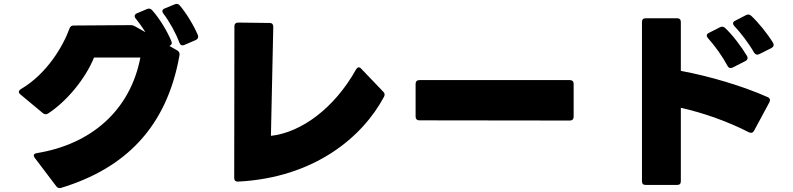

<svg xmlns="http://www.w3.org/2000/svg" viewBox="-20 -890 4040 978"><path d="M919 -661 977 -686C988 -691 992 -700 988 -711C968 -759 928 -825 895 -863C888 -871 880 -872 870 -868L819 -847C811 -844 807 -839 807 -833C807 -829 809 -825 812 -821C844 -779 876 -721 894 -672C899 -660 907 -656 919 -661ZM291 67C617 -32 829 -241 894 -607C896 -619 893 -627 883 -633L843 -656C854 -661 858 -669 853 -680C831 -733 792 -797 755 -838C747 -847 739 -848 729 -844L677 -822C670 -819 666 -814 666 -808C666 -805 667 -800 671 -796C688 -775 705 -751 721 -726L669 -755C661 -760 654 -762 645 -762L355 -760C344 -760 338 -755 334 -745C303 -658 220 -514 86 -436C80 -432 76 -427 76 -422C76 -418 79 -413 84 -409L198 -314C203 -310 208 -308 213 -308C217 -308 221 -309 225 -312C318 -372 415 -488 459 -597H695C643 -325 441 -154 167 -110C157 -108 152 -104 152 -98C152 -94 154 -90 157 -86L266 58C273 67 280 70 291 67Z M1193 35C1584 15 1828 -194 1936 -397C1938 -401 1939 -405 1939 -408C1939 -413 1937 -418 1932 -423L1820 -540C1816 -545 1811 -547 1807 -547C1802 -547 1798 -543 1794 -537C1683 -338 1514 -215 1360 -198L1372 -754C1372 -766 1366 -773 1354 -773L1193 -775C1181 -775 1174 -768 1174 -756L1173 16C1173 29 1180 36 1193 35Z M2116 -277 2883 -276C2895 -276 2902 -283 2902 -295V-463C2902 -475 2895 -482 2883 -482H2116C2104 -482 2097 -475 2097 -463V-296C2097 -284 2104 -277 2116 -277Z M3847 -614 3909 -645C3920 -651 3924 -660 3918 -671C3892 -715 3843 -776 3806 -810C3801 -814 3797 -816 3792 -816C3788 -816 3784 -815 3780 -813L3724 -784C3717 -781 3714 -776 3714 -771C3714 -767 3716 -762 3720 -758C3753 -723 3796 -667 3821 -622C3828 -612 3836 -609 3847 -614ZM3795 -216C3806 -211 3815 -213 3821 -224L3899 -369C3901 -373 3902 -377 3902 -380C3902 -387 3898 -392 3891 -395C3765 -451 3599 -501 3448 -529V-778C3448 -790 3442 -797 3429 -797H3269C3256 -797 3250 -790 3250 -778V33C3250 46 3256 52 3269 52H3429C3442 52 3448 46 3448 33V-341C3567 -314 3690 -270 3795 -216ZM3712 -546 3777 -579C3784 -583 3788 -588 3788 -594C3788 -598 3787 -601 3785 -605C3757 -652 3710 -714 3673 -748C3668 -752 3664 -754 3659 -754C3655 -754 3651 -753 3647 -751L3590 -722C3583 -718 3580 -714 3580 -709C3580 -705 3582 -701 3586 -696C3622 -656 3660 -603 3686 -554C3692 -543 3701 -541 3712 -546Z"/></svg>

Font: LINE Seed JP App_OTF ExtraBold
Style: Regular
Weight: 800
Designer: LINE & Fontrix & Fontworks
Version: Version 1.013